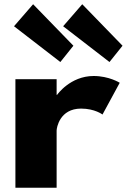

<svg xmlns="http://www.w3.org/2000/svg" viewBox="-20 -887 645 907"><path d="M52.8 0H247.5V-270C247.5 -283 261.8 -374 363 -374C427.9 -374 464.2 -346 464.2 -346L545.6 -496C545.6 -496 495 -528 422.4 -528C311.3 -528 249.7 -439 249.7 -439H247.5V-513H52.8ZM326.7 -671 265.1 -594 46.2 -763 136.4 -867ZM558.8 -671 497.2 -594 278.3 -763 368.5 -867Z"/></svg>

Font: Hussar
Style: BdWide
Weight: 700
Foundry: Cannot Into Space Fonts
Version: Version 2.00